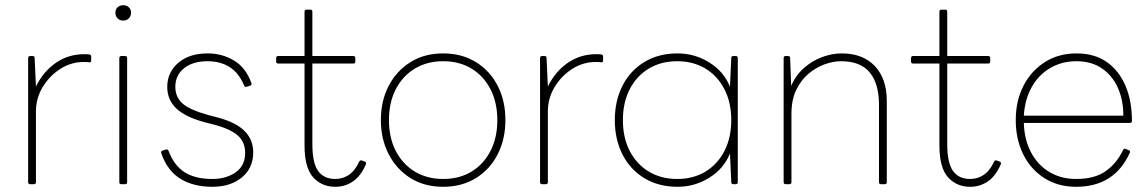

<svg xmlns="http://www.w3.org/2000/svg" viewBox="-20 -707 4404 737"><path d="M96 0Q88 0 88 -8V-484Q88 -492 96 -492H105Q113 -492 113 -484L118 -375Q146 -432 194 -465.5Q242 -499 304 -499Q318 -499 323 -498Q330 -497 330 -490V-476Q330 -466 322 -468Q316 -469 301 -469Q253 -469 211.5 -442.5Q170 -416 144 -373Q118 -330 118 -280V-8Q118 0 110 0Z M453 -628Q440 -628 431.5 -636.5Q423 -645 423 -658Q423 -671 431.5 -679Q440 -687 453 -687Q466 -687 474.5 -679Q483 -671 483 -658Q483 -645 474.5 -636.5Q466 -628 453 -628ZM446 0Q438 0 438 -8V-484Q438 -492 446 -492H460Q468 -492 468 -484V-8Q468 0 460 0Z M795 10Q722 10 672 -21Q622 -52 599 -119Q596 -126 604 -129L617 -133Q624 -135 627 -128Q648 -72 688.5 -46Q729 -20 795 -20Q848 -20 884.5 -45.5Q921 -71 921 -120Q921 -163 891.5 -188Q862 -213 800 -229L765 -238Q691 -258 656.5 -291Q622 -324 622 -374Q622 -429 664 -465.5Q706 -502 777 -502Q833 -502 878.5 -474.5Q924 -447 945 -388Q948 -381 940 -378L927 -374Q920 -371 917 -379Q897 -427 861.5 -449.5Q826 -472 777 -472Q720 -472 686.5 -445Q653 -418 653 -374Q653 -334 681 -309.5Q709 -285 781 -265L812 -257Q885 -238 918.5 -204.5Q952 -171 952 -122Q952 -62 908.5 -26Q865 10 795 10Z M1267 10Q1215 10 1182 -26.5Q1149 -63 1149 -149V-463H1048Q1040 -463 1040 -471V-484Q1040 -492 1048 -492H1149V-662Q1149 -670 1157 -670H1171Q1179 -670 1179 -662V-492H1336Q1344 -492 1344 -484V-471Q1344 -463 1336 -463H1179V-154Q1179 -82 1201 -51Q1223 -20 1267 -20Q1296 -20 1319.5 -36Q1343 -52 1359 -87Q1362 -93 1369 -91L1380 -87Q1388 -84 1384 -75Q1364 -30 1334 -10Q1304 10 1267 10Z M1681 10Q1609 10 1555.5 -23.5Q1502 -57 1472 -115Q1442 -173 1442 -246Q1442 -320 1472 -377.5Q1502 -435 1555.5 -468.5Q1609 -502 1681 -502Q1753 -502 1807 -468.5Q1861 -435 1890.5 -377.5Q1920 -320 1920 -246Q1920 -173 1890.5 -115Q1861 -57 1807 -23.5Q1753 10 1681 10ZM1681 -20Q1743 -20 1789.5 -48Q1836 -76 1862.5 -127Q1889 -178 1889 -246Q1889 -314 1862.5 -365Q1836 -416 1789.5 -444Q1743 -472 1681 -472Q1620 -472 1573 -444Q1526 -416 1499.5 -365Q1473 -314 1473 -246Q1473 -178 1499.5 -127Q1526 -76 1573 -48Q1620 -20 1681 -20Z M2061 0Q2053 0 2053 -8V-484Q2053 -492 2061 -492H2070Q2078 -492 2078 -484L2083 -375Q2111 -432 2159 -465.5Q2207 -499 2269 -499Q2283 -499 2288 -498Q2295 -497 2295 -490V-476Q2295 -466 2287 -468Q2281 -469 2266 -469Q2218 -469 2176.5 -442.5Q2135 -416 2109 -373Q2083 -330 2083 -280V-8Q2083 0 2075 0Z M2581 10Q2508 10 2453.5 -23Q2399 -56 2369.5 -114Q2340 -172 2340 -246Q2340 -320 2369.5 -378Q2399 -436 2453.5 -469Q2508 -502 2581 -502Q2647 -502 2703 -467Q2759 -432 2782 -374L2787 -484Q2787 -492 2795 -492H2804Q2812 -492 2812 -484V-8Q2812 0 2804 0H2795Q2787 0 2787 -8L2782 -118Q2759 -60 2703 -25Q2647 10 2581 10ZM2579 -20Q2641 -20 2687.5 -48Q2734 -76 2760.5 -127Q2787 -178 2787 -246Q2787 -314 2760.5 -365Q2734 -416 2687.5 -444Q2641 -472 2579 -472Q2518 -472 2471 -444Q2424 -416 2397.5 -365Q2371 -314 2371 -246Q2371 -178 2397.5 -127Q2424 -76 2471 -48Q2518 -20 2579 -20Z M2996 0Q2988 0 2988 -8V-484Q2988 -492 2996 -492H3005Q3013 -492 3013 -484L3017 -377Q3034 -418 3066 -446Q3098 -474 3136 -488Q3174 -502 3211 -502Q3292 -502 3338 -453.5Q3384 -405 3384 -319V-8Q3384 0 3376 0H3362Q3354 0 3354 -8V-305Q3354 -386 3318.5 -429Q3283 -472 3208 -472Q3178 -472 3145 -460Q3112 -448 3083 -423.5Q3054 -399 3036 -361Q3018 -323 3018 -270V-8Q3018 0 3010 0Z M3704 10Q3652 10 3619 -26.5Q3586 -63 3586 -149V-463H3485Q3477 -463 3477 -471V-484Q3477 -492 3485 -492H3586V-662Q3586 -670 3594 -670H3608Q3616 -670 3616 -662V-492H3773Q3781 -492 3781 -484V-471Q3781 -463 3773 -463H3616V-154Q3616 -82 3638 -51Q3660 -20 3704 -20Q3733 -20 3756.5 -36Q3780 -52 3796 -87Q3799 -93 3806 -91L3817 -87Q3825 -84 3821 -75Q3801 -30 3771 -10Q3741 10 3704 10Z M4111 10Q4041 10 3988.5 -23.5Q3936 -57 3907.5 -115Q3879 -173 3879 -246Q3879 -320 3908.5 -377.5Q3938 -435 3990.5 -468.5Q4043 -502 4112 -502Q4182 -502 4229 -468.5Q4276 -435 4300.5 -377Q4325 -319 4325 -243Q4325 -235 4317 -235H3910Q3912 -170 3938 -121.5Q3964 -73 4008.5 -46.5Q4053 -20 4111 -20Q4181 -20 4223.5 -49.5Q4266 -79 4291 -131Q4294 -139 4301 -135L4312 -131Q4320 -128 4317 -121Q4258 10 4111 10ZM4112 -472Q4056 -472 4011.5 -446Q3967 -420 3940.5 -373Q3914 -326 3910 -263H4292Q4292 -324 4270.5 -371Q4249 -418 4209 -445Q4169 -472 4112 -472Z"/></svg>

Font: LINE Seed Sans Thin
Style: Regular
Weight: 250
Designer: LINE VX Design & Dalton Maag Ltd & Sandoll Inc
Foundry: Dalton Maag Ltd
Version: Version 1.003